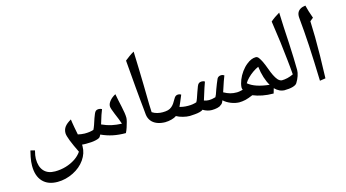

<svg xmlns="http://www.w3.org/2000/svg" viewBox="-97 -1051 3041 1687"><g transform="rotate(-15 1424.0 -207.5)"><path d="M250 259Q163 259 115.5 208.5Q68 158 68 65Q68 46 70 27.5Q72 9 76.5 -14.5Q81 -38 89 -70L128 -60Q116 -14 116 14Q116 86 151 125Q186 164 252 164Q303 164 350.5 150Q398 136 436.5 110.5Q475 85 498 51Q464 -18 445 -66.5Q426 -115 426 -137Q426 -169 444 -193.5Q462 -218 503 -241Q505 -227 507.5 -209Q510 -191 515 -165Q520 -139 528 -98Q543 -95 558 -92.5Q573 -90 588 -90Q613 -90 631.5 -92.5Q650 -95 670 -101Q677 -113 687 -141Q698 -174 706 -198Q714 -222 720 -234Q727 -252 736.5 -259Q746 -266 762 -266Q778 -266 791 -258Q784 -242 773 -210Q762 -178 748 -130Q794 -109 835.5 -100Q877 -91 927 -89Q920 -110 910 -135.5Q900 -161 887 -191Q877 -216 870.5 -234.5Q864 -253 864 -264Q864 -287 884.5 -312Q905 -337 938 -354Q943 -327 950 -293Q957 -259 963 -233Q970 -201 974 -175Q978 -149 978 -129Q978 -117 972 -93.5Q966 -70 957.5 -44.5Q949 -19 939 0Q876 0 823 -11Q770 -22 718 -46L708 -28Q701 -15 663 -7Q645 -3 623.5 -1.5Q602 0 576 0Q567 0 558 -0.5Q549 -1 541 -2V14Q541 77 501.5 133.5Q462 190 394 224Q360 241 323.5 250Q287 259 250 259Z M1303 -3Q1257 -3 1224 -16.5Q1191 -30 1172.5 -54.5Q1154 -79 1150 -111Q1148 -137 1144 -174.5Q1140 -212 1135.5 -259.5Q1131 -307 1126 -363.5Q1121 -420 1116 -483Q1111 -546 1105 -615Q1124 -630 1145 -645.5Q1166 -661 1190 -674Q1193 -597 1195 -521.5Q1197 -446 1199 -364.5Q1201 -283 1202 -190L1205 -119Q1227 -105 1251 -99Q1275 -93 1303 -93Q1311 -93 1311 -85V-11Q1311 -3 1303 -3Z M1521 0Q1494 0 1460 -8.5Q1426 -17 1402 -31Q1386 -19 1356.5 -11Q1327 -3 1294 -3Q1286 -3 1286 -11V-85Q1286 -93 1294 -93Q1328 -93 1348 -98.5Q1368 -104 1383 -117Q1398 -130 1407 -144Q1416 -158 1435 -190Q1441 -199 1449.5 -204Q1458 -209 1470 -209Q1484 -209 1496 -201Q1482 -166 1471 -141Q1460 -116 1453 -100Q1463 -97 1484 -93.5Q1505 -90 1530 -90Q1552 -90 1569 -92.5Q1586 -95 1606 -101Q1613 -111 1621 -134Q1629 -157 1638.5 -185Q1648 -213 1657 -235Q1664 -253 1674 -259.5Q1684 -266 1700 -266Q1716 -266 1727 -258Q1721 -242 1708.5 -205Q1696 -168 1675 -99Q1687 -95 1696.5 -93Q1706 -91 1719 -91Q1748 -91 1780 -101Q1784 -107 1790.5 -123Q1797 -139 1806 -167Q1814 -189 1823 -211.5Q1832 -234 1841 -254Q1846 -264 1856 -269.5Q1866 -275 1879 -275Q1894 -275 1906 -266Q1899 -250 1887.5 -216.5Q1876 -183 1857 -125Q1888 -108 1914.5 -100.5Q1941 -93 1977 -93Q1985 -93 1985 -85V-11Q1985 -3 1977 -3Q1937 -3 1897.5 -19Q1858 -35 1833 -59Q1828 -47 1823 -37.5Q1818 -28 1805 -21Q1796 -11 1772 -5.5Q1748 0 1722 0Q1682 0 1642 -24Q1634 -16 1613.5 -10.5Q1593 -5 1568 -3Q1543 -1 1521 0Z M2283 0Q2230 0 2183 -9Q2136 -18 2098 -34Q2056 -16 2027.5 -9.5Q1999 -3 1968 -3Q1960 -3 1960 -11V-85Q1960 -93 1968 -93Q1984 -93 1998.5 -95.5Q2013 -98 2029 -102Q2026 -108 2025 -114Q2024 -120 2024 -126Q2026 -156 2040 -191.5Q2054 -227 2077.5 -259.5Q2101 -292 2129 -314Q2172 -349 2213 -349Q2228 -349 2239.5 -333.5Q2251 -318 2263 -294Q2270 -280 2277.5 -261.5Q2285 -243 2293 -221Q2305 -187 2318.5 -159.5Q2332 -132 2347 -114Q2366 -93 2387 -93Q2398 -93 2398 -83V-14Q2398 -3 2387 -3Q2337 -3 2296 -45ZM2269 -83Q2249 -115 2234 -162Q2219 -209 2213 -262Q2187 -251 2160 -232Q2133 -213 2111.5 -191Q2090 -169 2078 -148Q2109 -122 2156.5 -106Q2204 -90 2269 -83Z M2380 -3Q2372 -3 2372 -11V-85Q2372 -93 2380 -93Q2435 -93 2489 -119Q2486 -154 2483 -188.5Q2480 -223 2476 -256Q2469 -329 2457.5 -418.5Q2446 -508 2430 -615Q2448 -631 2469 -645.5Q2490 -660 2514 -674Q2516 -611 2519.5 -539.5Q2523 -468 2528 -388Q2532 -318 2533.5 -257.5Q2535 -197 2536 -146Q2536 -123 2526 -93.5Q2516 -64 2499 -37Q2490 -21 2459 -12Q2428 -3 2380 -3Z M2705 -3Q2702 -96 2699 -175.5Q2696 -255 2692 -325.5Q2688 -396 2683 -460Q2678 -524 2672 -586Q2670 -613 2678.5 -631Q2687 -649 2705.5 -660Q2724 -671 2752 -674Q2757 -651 2767 -619Q2777 -587 2789 -554L2759 -530Q2762 -462 2763 -384.5Q2764 -307 2762.5 -215Q2761 -123 2757 -11Z"/></g></svg>

Font: Noto Naskh Arabic Medium
Style: Regular
Weight: 500
Designer: Monotype Design Team, David Williams, Mohamad Dakak and Nizar Qandah
Foundry: Monotype Imaging Inc.
Version: Version 2.016